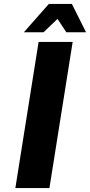

<svg xmlns="http://www.w3.org/2000/svg" viewBox="-20 -955 457 975"><path d="M176 -742H349L231 0H58ZM228 -935H345L417 -791H317L272 -859L201 -791H101Z"/></svg>

Font: Exo ExtraBold
Style: Italic
Weight: 800
Italic angle: -9°
Designer: Natanael Gama
Foundry: Natanael Gama
Version: Version 1.500; ttfautohint (v1.6)